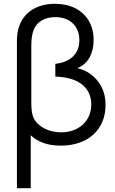

<svg xmlns="http://www.w3.org/2000/svg" viewBox="-20 -755 608 1015"><path d="M69.5 240H142.5V-40C179 -4.5 233 15 300.5 15C448 15 538 -72.5 538 -199.5C538 -237 530.5 -269.5 516 -297C486.5 -352.5 437 -384.5 388.5 -394.5C445 -416.5 475 -472 475 -543.5C475 -582 466.5 -616 449.5 -645C415 -703 351 -735 270.5 -735C178 -735 107.5 -692 81.5 -616.5C73.5 -594 69.5 -568.5 69.5 -540ZM303.5 -55.5C234 -55.5 170 -90 153 -143.5C148 -161 145.5 -183.5 145.5 -211V-511.5C145.5 -545.5 149 -572.5 156.5 -592.5C173 -641 218 -664.5 272.5 -664.5C347.5 -664.5 399.5 -618.5 399.5 -543C399.5 -467.5 348.5 -426 272.5 -417.5V-350C389.5 -347 462.5 -296 462.5 -202.5C462.5 -115.5 396.5 -55.5 303.5 -55.5Z"/></svg>

Font: Vela Sans
Style: Regular
Weight: 400
Designer: Principal design: Mikhail Sharanda - project Manrope.
Design modification: Ravid Balaliev
Foundry: Mikhail Sharanda
Version: Version 1.001